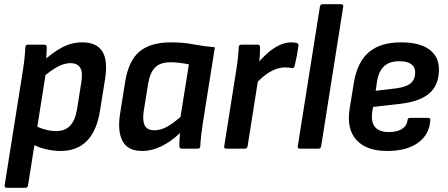

<svg xmlns="http://www.w3.org/2000/svg" viewBox="-20 -703 2117 908"><path d="M267.2 11Q230.5 11 192.3 1.4Q154 -8.3 130.3 -23.9L141.9 -112Q164 -98.5 192 -90.8Q219.9 -83.1 246 -83.1Q287.7 -83.1 311.8 -108.7Q336 -134.3 344.5 -187.2L364.4 -313.1Q372.6 -360.7 359.3 -382.5Q346 -404.4 312.7 -404.4Q284.1 -404.4 250.8 -386.5Q217.6 -368.5 174.6 -330.1L179.4 -409.5Q231.7 -457.3 275.9 -480Q320.1 -502.7 368.7 -502.7Q436.5 -502.7 463.6 -460.2Q490.8 -417.8 477.2 -330.9L452.7 -178.4Q437.7 -84 391 -36.5Q344.2 11 267.2 11ZM12.1 185Q0.5 185 1.9 173.9L88.5 -371.6Q93.3 -402.1 96.1 -429.4Q99 -456.8 100 -479.9Q100.7 -491.7 112.4 -491.7H189.4Q200.8 -491.7 201.2 -480.5Q200.9 -466.8 199.9 -444.7Q198.9 -422.7 196.9 -407.1L197.1 -359.9L112.5 173.9Q110.5 185 100.8 185Z M652.9 11Q584 11 559.4 -36.2Q534.9 -83.3 547.9 -165.3L572 -317Q588.3 -416.1 639.9 -459.4Q691.6 -502.7 789.6 -502.7Q846.8 -502.7 894.5 -493.3Q942.1 -484 996.2 -479.4L939.8 -124.6Q934.8 -92.9 931.6 -65Q928.5 -37.1 927.1 -11.1Q926.7 0 915 0H839.3Q828.9 0 828.2 -11.1Q827.8 -25.4 829 -41.6Q830.1 -57.9 831.1 -73.8Q787.9 -32.6 742.4 -10.8Q696.9 11 652.9 11ZM711 -86.9Q739 -86.9 767.5 -102.3Q796.1 -117.7 833.6 -149.9L873.3 -398.7Q853.3 -402.7 830.5 -405.6Q807.7 -408.6 787.1 -408.6Q738.9 -408.6 714.4 -384.9Q689.8 -361.2 680.9 -309.2L659.7 -177.5Q653.1 -134.5 664 -110.7Q674.9 -86.9 711 -86.9Z M1050.4 0Q1038.3 0 1040.3 -11.1L1096.9 -369Q1101.9 -399.1 1104.9 -426.8Q1108 -454.5 1109 -479.9Q1109.7 -491.7 1121.4 -491.7H1198.4Q1209.2 -491.7 1209.5 -481.1Q1209.9 -462.6 1208.6 -439.9Q1207.3 -417.2 1204 -397.2L1204.2 -349L1150.9 -11.1Q1148.5 0 1139.1 0ZM1187 -303.7 1196 -401.2Q1219.3 -428.9 1245.5 -452Q1271.7 -475.1 1300.2 -488.9Q1328.8 -502.7 1357 -502.7Q1375.4 -502.7 1384.4 -499.3Q1389.5 -497.6 1390.8 -494.5Q1392.1 -491.5 1391.1 -485.8Q1388.4 -464.2 1383.6 -438.9Q1378.9 -413.6 1373.2 -390.3Q1369.8 -378.9 1359.7 -381.2Q1353.1 -382.8 1345.6 -383.5Q1338.1 -384.2 1327.1 -384.2Q1304.7 -384.2 1280.6 -374.6Q1256.5 -365 1232.8 -346.8Q1209 -328.6 1187 -303.7Z M1397.4 0Q1386.3 0 1388.3 -11.8L1492.9 -671.9Q1494.9 -683 1504.7 -683H1593Q1605.2 -683 1603.2 -671.9L1498.9 -11.8Q1496.5 0 1487.1 0Z M1811.3 11Q1712.4 11 1665.2 -41.4Q1618 -93.8 1633.8 -190.9L1654 -314.4Q1670.3 -410.4 1724.8 -456.5Q1779.2 -502.7 1876.3 -502.7Q1963.8 -502.7 2009.8 -469.3Q2055.8 -435.9 2055.8 -374.8Q2055.8 -300.6 2010.4 -261.5Q1965 -222.5 1873.3 -212.1L1744.2 -197.3L1740.3 -172.7Q1733.6 -125.2 1753.8 -101.8Q1774 -78.4 1819.4 -78.4Q1857.4 -78.4 1880.7 -92.9Q1904.1 -107.3 1907.1 -133.9Q1908.4 -145.7 1918.8 -145.7H2004.7Q2015.8 -145.7 2015.1 -134.6Q2010.3 -65.4 1956.2 -27.2Q1902.2 11 1811.3 11ZM1756.6 -273.7 1855.9 -285.5Q1902 -292.1 1922.8 -309.7Q1943.5 -327.4 1943.5 -360.6Q1943.5 -386.3 1924.5 -399.9Q1905.5 -413.5 1868.6 -413.5Q1822.2 -413.5 1796.5 -389.8Q1770.8 -366.1 1763.2 -318.4Z"/></svg>

Font: Sofia Sans Semi Condensed
Style: Italic
Weight: 400
Italic angle: -9°
Designer: Botio Nikoltchev, Ani Petrova
Foundry: lettersoup
Version: Version 4.101